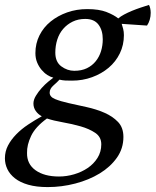

<svg xmlns="http://www.w3.org/2000/svg" viewBox="-75 -549 633 781"><path d="M272 -472Q243 -472 220.5 -461Q198 -450 182 -431.5Q166 -413 158 -388Q150 -363 150 -335Q150 -297 174.5 -279Q199 -261 227 -261Q257 -261 278.5 -271.5Q300 -282 314.5 -300Q329 -318 336 -341Q343 -364 343 -389Q343 -426 325.5 -449Q308 -472 272 -472ZM165 169Q196 169 226.5 160Q257 151 281.5 134.5Q306 118 321.5 93.5Q337 69 337 38Q337 8 312.5 -8.5Q288 -25 253 -35Q218 -45 180.5 -51.5Q143 -58 116 -67Q69 -33 51.5 4Q34 41 35 73Q34 118 69.5 143.5Q105 169 165 169ZM280 -512Q328 -512 358.5 -500Q389 -488 406 -474Q415 -482 430 -490Q445 -498 462 -505Q479 -512 497 -518Q515 -524 531 -529Q534 -524 536 -515Q538 -506 538 -497Q538 -482 534 -468.5Q530 -455 523 -445L420 -452Q423 -443 426 -431.5Q429 -420 429 -406Q429 -366 412.5 -332Q396 -298 367 -273.5Q338 -249 299.5 -235Q261 -221 218 -221Q201 -221 190.5 -221.5Q180 -222 167 -225Q158 -215 142.5 -201.5Q127 -188 127 -172Q127 -155 149 -146Q171 -137 204.5 -129.5Q238 -122 277 -113.5Q316 -105 349.5 -90.5Q383 -76 405 -53Q427 -30 427 8Q427 55 400.5 92.5Q374 130 330.5 156.5Q287 183 231.5 197.5Q176 212 119 212Q73 212 40 202.5Q7 193 -14 176.5Q-35 160 -45 139Q-55 118 -55 95Q-55 67 -42.5 43Q-30 19 -9 -2.5Q12 -24 39 -42Q66 -60 95 -76Q80 -84 70.5 -97.5Q61 -111 61 -128Q61 -143 71 -159.5Q81 -176 94.5 -191Q108 -206 121.5 -217Q135 -228 142 -233Q130 -236 117.5 -244Q105 -252 94 -265Q83 -278 76 -295Q69 -312 69 -333Q69 -372 85.5 -405Q102 -438 131 -461.5Q160 -485 198 -498.5Q236 -512 280 -512Z"/></svg>

Font: PTSerif
Style: Italic
Weight: 400
Italic angle: -12°
Designer: A.Korolkova, O.Umpeleva, V.Yefimov
Foundry: ParaType Ltd
Version: Version 1.000W OFL; ttfautohint (v1.2) -l 8 -r 50 -G 200 -x 